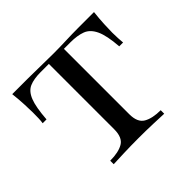

<svg xmlns="http://www.w3.org/2000/svg" viewBox="-129 -663 812 812"><g transform="rotate(-45 277.0 -257.0)"><path d="M522 -514Q518 -479 516.5 -447Q515 -415 515 -398Q515 -380 516 -363.5Q517 -347 518 -336H495Q490 -405 474 -439Q458 -473 430 -483.5Q402 -494 361 -494H322V-103Q322 -54 350.5 -37.5Q379 -21 428 -21V0Q405 -1 364.5 -2.5Q324 -4 277 -4Q231 -4 190 -2.5Q149 -1 126 0V-21Q176 -21 204 -37.5Q232 -54 232 -103V-494H183Q142 -494 116.5 -483Q91 -472 77.5 -438Q64 -404 59 -335H36Q38 -346 38.5 -362.5Q39 -379 39 -397Q39 -414 37.5 -446Q36 -478 32 -513H128Q162 -513 200.5 -512Q239 -511 276 -511Q314 -511 353 -512.5Q392 -514 426 -514Z"/></g></svg>

Font: Playfair Display
Style: Regular
Weight: 400
Designer: Claus Eggers Sørensen
Foundry: Claus Eggers Sørensen
Version: Version 1.203